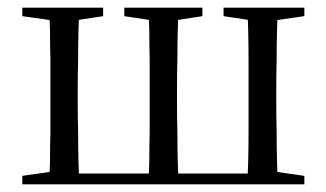

<svg xmlns="http://www.w3.org/2000/svg" viewBox="-20 -479 848 499"><path d="M107 0H186Q185 -22 184 -59Q183 -96 183 -136Q182 -175 182 -206V-253Q182 -284 183 -324Q183 -363 184 -400Q185 -437 186 -459H107Q109 -437 110 -400Q110 -363 111 -324Q111 -284 111 -253V-206Q111 -175 111 -136Q110 -96 110 -59Q109 -22 107 0ZM365 0H444Q443 -22 442 -59Q441 -96 441 -136Q440 -175 440 -206V-253Q440 -284 441 -324Q441 -363 442 -400Q443 -437 444 -459H365Q367 -437 368 -400Q368 -363 369 -324Q369 -284 369 -253V-206Q369 -175 369 -136Q368 -96 368 -59Q367 -22 365 0ZM623 0H702Q701 -22 700 -59Q699 -96 699 -136Q698 -175 698 -206V-253Q698 -284 699 -324Q699 -363 700 -400Q701 -437 702 -459H623Q624 -437 625 -400Q626 -363 626 -324V-253V-206V-136Q626 -96 625 -59Q624 -22 623 0ZM38 -437 137 -423H156L248 -437V-459H38ZM303 -437 395 -423H416L506 -437V-459H303ZM561 -437 655 -423H673L771 -437V-459H561ZM38 0H154V-36H136L38 -22ZM654 0H771V-22L673 -36H654ZM142 0H666V-28H142Z"/></svg>

Font: Source Serif 4 48pt
Style: Regular
Weight: 400
Designer: Frank Grie√ühammer
Foundry: Adobe Systems Incorporated
Version: Version 4.004;hotconv 1.0.116;makeotfexe 2.5.65601